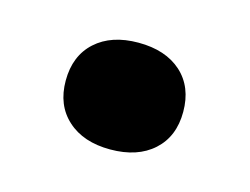

<svg xmlns="http://www.w3.org/2000/svg" viewBox="-40 -198 350 269"><g transform="rotate(15 135.0 -63.5)"><path d="M219.7 -63Q219.7 -27.3 196.8 -6.6Q173.8 14.2 134.3 14.2Q95.2 14.2 72.3 -6.6Q49.3 -27.3 49.3 -63Q49.3 -99.1 72.3 -119.9Q95.2 -140.6 134.3 -140.6Q173.8 -140.6 196.8 -119.9Q219.7 -99.1 219.7 -63Z"/></g></svg>

Font: TypoPRO Playfair Display
Style: Bold
Weight: 700
Designer: Claus Eggers Sørensen
Foundry: Claus Eggers Sørensen
Version: Version 1.004;PS 001.004;hotconv 1.0.70;makeotf.lib2.5.58329